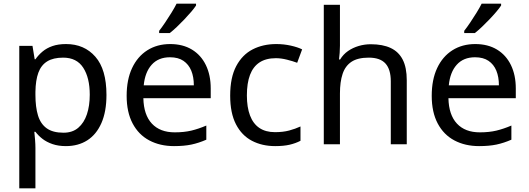

<svg xmlns="http://www.w3.org/2000/svg" viewBox="-20 -786 2881 1046"><path d="M340 -546Q439 -546 499.5 -477Q560 -408 560 -269Q560 -178 532.5 -115.5Q505 -53 455.5 -21.5Q406 10 339 10Q298 10 266 -1Q234 -12 211.5 -29.5Q189 -47 173 -68H167Q169 -51 171 -25Q173 1 173 20V240H85V-536H157L169 -463H173Q189 -486 211.5 -505Q234 -524 265.5 -535Q297 -546 340 -546ZM324 -472Q270 -472 237 -451.5Q204 -431 189 -390Q174 -349 173 -286V-269Q173 -203 187 -157Q201 -111 234.5 -87Q268 -63 326 -63Q375 -63 406.5 -90Q438 -117 453.5 -163.5Q469 -210 469 -270Q469 -362 433.5 -417Q398 -472 324 -472Z M907 -546Q976 -546 1025.5 -516Q1075 -486 1101.5 -431.5Q1128 -377 1128 -304V-251H761Q763 -160 807.5 -112.5Q852 -65 932 -65Q983 -65 1022.5 -74.5Q1062 -84 1104 -102V-25Q1063 -7 1023 1.5Q983 10 928 10Q852 10 793.5 -21Q735 -52 702.5 -113.5Q670 -175 670 -264Q670 -352 699.5 -415Q729 -478 782.5 -512Q836 -546 907 -546ZM906 -474Q843 -474 806.5 -433.5Q770 -393 763 -321H1036Q1036 -367 1022 -401Q1008 -435 979.5 -454.5Q951 -474 906 -474ZM1048 -756Q1039 -742 1022 -722Q1005 -702 984.5 -680.5Q964 -659 943.5 -639.5Q923 -620 905 -606H847V-618Q862 -637 879.5 -663Q897 -689 914 -716.5Q931 -744 942 -766H1048Z M1479 10Q1408 10 1352.5 -19Q1297 -48 1265.5 -109Q1234 -170 1234 -265Q1234 -364 1267 -426Q1300 -488 1356.5 -517Q1413 -546 1485 -546Q1526 -546 1564 -537.5Q1602 -529 1626 -517L1599 -444Q1575 -453 1543 -461Q1511 -469 1483 -469Q1429 -469 1394 -446Q1359 -423 1342 -378Q1325 -333 1325 -266Q1325 -202 1342 -157Q1359 -112 1393 -89Q1427 -66 1478 -66Q1522 -66 1555.5 -75Q1589 -84 1617 -97V-19Q1590 -5 1557.5 2.5Q1525 10 1479 10Z M1832 -537Q1832 -518 1830.5 -498Q1829 -478 1827 -462H1833Q1850 -490 1876 -508Q1902 -526 1934 -535.5Q1966 -545 2000 -545Q2065 -545 2108.5 -524.5Q2152 -504 2174 -461Q2196 -418 2196 -349V0H2109V-343Q2109 -408 2080 -440Q2051 -472 1989 -472Q1929 -472 1895 -449.5Q1861 -427 1846.5 -383.5Q1832 -340 1832 -277V0H1744V-760H1832Z M2569 -546Q2638 -546 2687.5 -516Q2737 -486 2763.5 -431.5Q2790 -377 2790 -304V-251H2423Q2425 -160 2469.5 -112.5Q2514 -65 2594 -65Q2645 -65 2684.5 -74.5Q2724 -84 2766 -102V-25Q2725 -7 2685 1.5Q2645 10 2590 10Q2514 10 2455.5 -21Q2397 -52 2364.5 -113.5Q2332 -175 2332 -264Q2332 -352 2361.5 -415Q2391 -478 2444.5 -512Q2498 -546 2569 -546ZM2568 -474Q2505 -474 2468.5 -433.5Q2432 -393 2425 -321H2698Q2698 -367 2684 -401Q2670 -435 2641.5 -454.5Q2613 -474 2568 -474ZM2710 -756Q2701 -742 2684 -722Q2667 -702 2646.5 -680.5Q2626 -659 2605.5 -639.5Q2585 -620 2567 -606H2509V-618Q2524 -637 2541.5 -663Q2559 -689 2576 -716.5Q2593 -744 2604 -766H2710Z"/></svg>

Font: Noto Sans Tamil
Style: Regular
Weight: 400
Designer: Jelle Bosma - Monotype Design Team
Foundry: Monotype Imaging Inc.
Version: Version 2.003